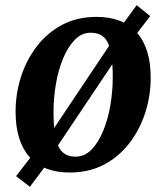

<svg xmlns="http://www.w3.org/2000/svg" viewBox="-20 -651 621 739"><path d="M95 68 42 27 105 -55 128 -68 431 -521 441 -542 506 -631 558 -589 496 -508 473 -494 170 -42 161 -20ZM249 13Q146 13 93 -47.5Q40 -108 40 -221Q40 -291 61 -356Q82 -421 122 -473Q162 -525 219.5 -555.5Q277 -586 351 -586Q454 -586 507 -525.5Q560 -465 560 -352Q560 -282 539 -217Q518 -152 478 -100Q438 -48 380.5 -17.5Q323 13 249 13ZM271 -48Q306 -48 332.5 -75.5Q359 -103 377.5 -148Q396 -193 405 -247Q414 -301 414 -353Q414 -442 396.5 -483.5Q379 -525 329 -525Q294 -525 267.5 -497.5Q241 -470 222.5 -425Q204 -380 195 -326.5Q186 -273 186 -220Q186 -131 204 -89.5Q222 -48 271 -48Z"/></svg>

Font: Yrsa
Style: Italic
Weight: 400
Italic angle: -7.10001°
Designer: Anna Giedrys (Yrsa+Rasa design), David Brezina (Yrsa art-direction, Rasa art-direction, design)
Foundry: Rosetta Type Foundry
Version: Version 2.004